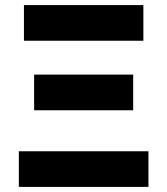

<svg xmlns="http://www.w3.org/2000/svg" viewBox="-20 -734 657 754"><path d="M74 -574V-714H543V-574ZM114 -301V-441H503V-301ZM54 0V-140H563V0Z"/></svg>

Font: Noto Sans ExtraBold
Style: Regular
Weight: 800
Designer: Monotype Design Team
Foundry: Monotype Imaging Inc.
Version: Version 2.007